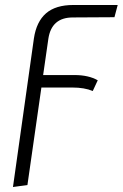

<svg xmlns="http://www.w3.org/2000/svg" viewBox="-20 -543 492 770"><path d="M174 -388 153 -242H279Q335 -242 372 -221L352 -178Q319 -192 270 -192H146L90 199L32 207L116 -389Q126 -456 164.5 -489.5Q203 -523 274 -523H452L439 -474L272 -473Q187 -473 174 -388Z"/></svg>

Font: FiraGO Light
Style: Italic
Weight: 300
Italic angle: -8°
Designer: bBox Type GmbH
Foundry: bBox Type GmbH
Version: Version 1.001